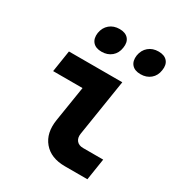

<svg xmlns="http://www.w3.org/2000/svg" viewBox="-185 -917 971 1041"><g transform="rotate(30 300.0 -396.5)"><path d="M375 0Q287 0 242 -53.5Q197 -107 211 -195L246 -415H62L83 -550H417L361 -195Q357 -168 370.5 -151.5Q384 -135 411 -135H537L516 0ZM480 -637Q443 -637 425 -658Q407 -679 412 -715Q418 -751 443 -772Q468 -793 505 -793Q542 -793 560 -772Q578 -751 572 -715Q567 -679 542 -658Q517 -637 480 -637ZM236 -637Q199 -637 181 -658Q163 -679 168 -715Q174 -751 199 -772Q224 -793 261 -793Q298 -793 316 -772Q334 -751 328 -715Q323 -679 298 -658Q273 -637 236 -637Z"/></g></svg>

Font: JetBrains Mono NL ExtraBold
Style: Italic
Weight: 800
Italic angle: -9°
Monospace: yes
Designer: Philipp Nurullin, Konstantin Bulenkov
Foundry: JetBrains
Version: Version 2.305; ttfautohint (v1.8.4.7-5d5b)